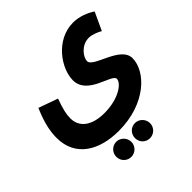

<svg xmlns="http://www.w3.org/2000/svg" viewBox="-227 -809 1264 1264"><g transform="rotate(-45 405.0 -177.5)"><path d="M26 -165C26 11 169 92 348 92C603 92 751 -62 751 -183C751 -297 525 -321 525 -381C525 -417 572 -482 642 -482C671 -482 708 -467 734 -452L792 -577C753 -603 697 -626 640 -626C478 -626 370 -467 370 -358C370 -219 582 -207 582 -160C582 -121 500 -58 365 -58C247 -58 181 -110 181 -192C181 -232 190 -270 216 -342L81 -390C34 -282 26 -214 26 -165ZM460 271C498 271 530 240 530 201C530 162 498 130 460 130C420 130 390 162 390 201C390 240 420 271 460 271ZM286 271C324 271 356 240 356 201C356 162 324 130 286 130C247 130 216 162 216 201C216 240 247 271 286 271Z"/></g></svg>

Font: Noto Sans Arabic UI SmCn XBd
Style: Regular
Weight: 800
Width: 4
Designer: Monotype Design Team, Nadine Chahine and Nizar Qandah
Foundry: Monotype Imaging Inc.
Version: Version 2.010